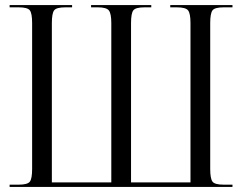

<svg xmlns="http://www.w3.org/2000/svg" viewBox="-20 -739 956 759"><path d="M18 0V-9H54Q89 -9 98 -21Q107 -33 107 -71V-648Q107 -686 98 -698Q89 -710 54 -710H18V-719H265V-710H238Q203 -710 194 -698Q185 -686 185 -648V-18H420V-71V-648Q420 -685 410.5 -697.5Q401 -710 367 -710H340V-719H578V-710H551Q516 -710 507 -698Q498 -686 498 -648V-71V-18H733V-648Q733 -686 723.5 -698Q714 -710 679 -710H653V-719H899V-710H864Q829 -710 820 -698Q811 -686 811 -648V-71Q811 -33 820 -21Q829 -9 864 -9H899V0Z"/></svg>

Font: FoglihtenNo06
Style: Regular
Weight: 500
Designer: gluk (gluksza@wp.pl)
Foundry: gluk (gluksza@wp.pl)
Version: Version 0.76